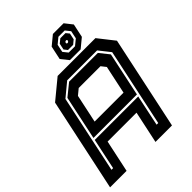

<svg xmlns="http://www.w3.org/2000/svg" viewBox="-267 -1030 1160 1160"><g transform="rotate(-45 313.5 -450.0)"><path d="M-17 0 110 -597 235 -700H558L639 -597L512 0H371L415 -206H168L124 0ZM64 -69H78L120 -268H491.5L449.5 -69H463.5L569.5 -568.5L512.5 -640.5H257L170 -568.5ZM198 -347H445L483.5 -528L459.5 -558.5H273.5L236.5 -528ZM123 -282 183 -564.5 259.5 -626.5H505L554.5 -564.5L494.5 -282ZM355 -715 316 -763.5 334.5 -850.5 394 -899.5H485.5L524 -850.5L505.5 -763.5L446.5 -715ZM382 -752.5H436L473.5 -783L484 -833L459.5 -864H405.5L368 -833L357.5 -783ZM390 -766.5 373 -788 381.5 -828.5 407.5 -849.5H451.5L468.5 -828.5L460 -788L434 -766.5ZM414 -798.5H422.5L428 -803.5L430 -811L426.5 -815.5H418L412.5 -811L410.5 -803.5Z"/></g></svg>

Font: Tourney
Style: Bold Italic
Weight: 700
Italic angle: -12°
Version: Version 1.015